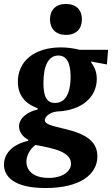

<svg xmlns="http://www.w3.org/2000/svg" viewBox="-49 -718 565 968"><path d="M180 230C356 230 442 161 442 70C442 -87 177 -58 177 -112C177 -126 195 -151 239 -156C369 -161 439 -233 439 -320C439 -365 421 -387 410 -405V-408L490 -393L496 -467H352C324 -474 293 -479 258 -479C121 -479 41 -407 41 -306C41 -222 97 -188 141 -172V-166C93 -156 47 -124 47 -81C47 -51 69 -25 93 -14V-8C6 12 -29 62 -29 112C-29 173 23 230 180 230ZM130 13C225 30 309 48 309 108C309 144 269 179 197 179C112 179 84 136 84 97C84 65 105 30 130 13ZM229 -199C186 -199 170 -231 170 -300C170 -390 197 -438 245 -438C284 -438 307 -406 307 -331C307 -277 295 -199 229 -199ZM283 -542C336 -542 364 -573 364 -621C364 -667 336 -698 283 -698C232 -698 203 -667 203 -620C203 -573 233 -542 283 -542Z"/></svg>

Font: STIX Two Text
Style: Bold Italic
Weight: 700
Italic angle: -12°
Designer: Ross Mills, John Hudson & Paul Hanslow, Tiro Typeworks Ltd; with prior portions MicroPress Inc. and Coen Hoffman, Elsevi
Foundry: Tiro Typeworks Ltd
Version: Version 2.13 b171